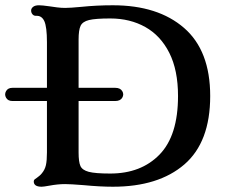

<svg xmlns="http://www.w3.org/2000/svg" viewBox="-78 -698 868 728"><path d="M50 -10Q50 -15 53.5 -18Q57 -21 62 -24Q66 -27 71 -31Q76 -35 80 -40Q92 -54 96 -71.5Q100 -89 100 -120V-538Q100 -596 90 -618Q80 -639 60 -638H58Q50 -638 45 -644Q40 -650 40 -658Q40 -666 47.5 -672Q55 -678 70 -678Q82 -678 110 -674Q123 -672 138.5 -670Q154 -668 169 -668Q188 -668 230 -672Q288 -678 350 -678Q521 -678 620 -592Q719 -506 719 -334Q719 -159 621 -74.5Q523 10 350 10Q301 10 239 4Q189 0 169 0Q141 0 109 6Q87 10 80 10Q50 10 50 -10ZM597 -334Q597 -432 564 -497.5Q531 -563 473 -595.5Q415 -628 340 -628Q284 -628 259.5 -622Q235 -616 227.5 -600Q220 -584 220 -548V-120Q220 -84 227 -68.5Q234 -53 258.5 -46.5Q283 -40 340 -40Q457 -40 527 -112Q597 -184 597 -334ZM-31 -365H359Q378 -365 385.5 -352.5Q393 -340 385.5 -327.5Q378 -315 359 -315H-31Q-48 -315 -55 -327.5Q-62 -340 -55 -352.5Q-48 -365 -31 -365Z"/></svg>

Font: Raigarh
Style: Regular
Weight: 400
Designer: jaikishan Patel
Foundry: MagicType
Version: Version 1.000;FEAKit 1.0